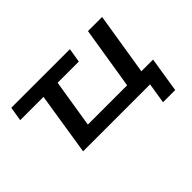

<svg xmlns="http://www.w3.org/2000/svg" viewBox="-113 -769 1172 1172"><g transform="rotate(-45 473.5 -182.5)"><path d="M736 133 757 0H179L243 -406H42L57 -498H563L548 -406H365L315 -95H654L719 -498H841L776 -94H877L841 133Z"/></g></svg>

Font: Nunito Sans 7pt Expanded SemiBold
Style: Italic
Weight: 600
Width: 7
Italic angle: -9°
Designer: Vernon Adams
Foundry: Vernon Adams
Version: Version 3.101;gftools[0.9.27]